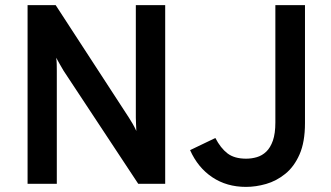

<svg xmlns="http://www.w3.org/2000/svg" viewBox="-20 -720 1298 752"><path d="M88 0V-700H198L485 -259Q491.5 -249 499.8 -234.8Q508 -220.5 514 -207Q513.5 -219 512.8 -234Q512 -249 512 -259V-700H627V0H521.5L229 -443Q223 -453 214.8 -467.5Q206.5 -482 200 -494Q202 -482 202.2 -468.2Q202.5 -454.5 202.5 -443V0ZM943.5 12Q868 12 811.5 -25.8Q755 -63.5 724.5 -132L823.5 -179.5Q844 -140 871 -119.2Q898 -98.5 944 -98.5Q965.5 -98.5 986 -104.5Q1006.5 -110.5 1022.8 -126Q1039 -141.5 1048.8 -169.2Q1058.5 -197 1058.5 -240V-700H1174.5V-237.5Q1174.5 -163.5 1153.2 -115.2Q1132 -67 1097.2 -39Q1062.5 -11 1022.2 0.5Q982 12 943.5 12Z"/></svg>

Font: Overpass SemiBold
Style: Regular
Weight: 600
Designer: Delve Withrington, Dave Bailey, Thomas Jockin
Foundry: Delve Fonts LLC
Version: Version 4.000